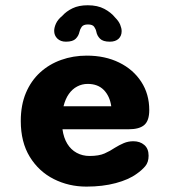

<svg xmlns="http://www.w3.org/2000/svg" viewBox="-20 -699 659 730"><path d="M308.5 10.5Q241.5 10.5 184.5 -18.2Q127.5 -47 93.2 -102.8Q59 -158.5 59 -239Q59 -299.5 78.5 -345.8Q98 -392 132.5 -423.5Q167 -455 212.5 -471.2Q258 -487.5 310 -487.5Q379.5 -487.5 433 -461.2Q486.5 -435 517 -388.2Q547.5 -341.5 547.5 -280.5Q547.5 -240.5 528.8 -224Q510 -207.5 469 -207.5H217.5Q222 -175 235.8 -152.5Q249.5 -130 271.5 -118Q293.5 -106 320.5 -106Q356 -106 377.5 -115.5Q399 -125 416.5 -137Q433.5 -147.5 450.5 -154.8Q467.5 -162 487 -162Q512 -162 528.5 -148Q545 -134 545 -107Q545 -82 532 -66.8Q519 -51.5 499.5 -38Q469.5 -16 420 -2.8Q370.5 10.5 308.5 10.5ZM221.5 -295H403Q397.5 -333.5 374.8 -356.8Q352 -380 313.5 -380Q292 -380 273.5 -370.2Q255 -360.5 241.8 -341.8Q228.5 -323 221.5 -295ZM397.5 -540.5Q371.5 -540.5 360.2 -552Q349 -563.5 346.5 -577.5Q344.5 -588 338.2 -597Q332 -606 314.5 -606Q297 -606 290.5 -596.8Q284 -587.5 282 -577.5Q279 -563 268 -551.8Q257 -540.5 230.5 -540.5Q210.5 -540.5 198.2 -552.2Q186 -564 186 -581.5Q186 -594.5 193 -609.8Q200 -625 216.5 -638.5Q232 -656 255.8 -667.5Q279.5 -679 313.5 -679Q351 -679 376.8 -665.2Q402.5 -651.5 418 -632Q431.5 -618.5 437 -605Q442.5 -591.5 442.5 -580.5Q442.5 -562.5 430.8 -551.5Q419 -540.5 397.5 -540.5Z"/></svg>

Font: Sono Monospace
Style: Bold
Weight: 700
Designer: Tyler Finck
Foundry: Tyler Finck
Version: Version 2.112